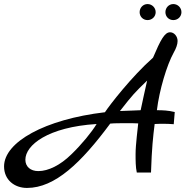

<svg xmlns="http://www.w3.org/2000/svg" viewBox="-105 -850 935 946"><path d="M756 -298C724 -306 696 -307 668 -307C680 -406 717 -530 751 -591C763 -612 770 -632 770 -648C770 -671 753 -691 733 -691C706 -691 686 -653 649 -566C543 -472 435 -332 412 -297C116 -262 -85 -150 -85 -30C-85 36 -34 76 28 76C166 76 295 -48 438 -241C458 -243 488 -243 517 -243C540 -243 562 -243 576 -242C574 -218 563 -139 563 -90C563 -61 563 -26 569 0H639C643 -122 649 -175 657 -239C675 -240 687 -240 699 -240C714 -240 728 -240 751 -238ZM246 -89C192 -36 133 -7 84 -7C45 -7 20 -29 20 -63C20 -135 131 -224 371 -239C347 -199 297 -138 246 -89ZM588 -307C579 -306 528 -305 486 -303C551 -386 558 -393 620 -453C613 -421 592 -329 588 -307ZM583 -790C583 -768 600 -751 622 -751C644 -751 662 -768 662 -790C662 -812 644 -830 622 -830C600 -830 583 -812 583 -790ZM710 -790C710 -768 727 -751 749 -751C771 -751 789 -768 789 -790C789 -812 771 -830 749 -830C727 -830 710 -812 710 -790Z"/></svg>

Font: Marck Script
Style: Regular
Weight: 400
Designer: Denis Masharov, Marck Fogel
Foundry: Denis Masharov
Version: Version 1.002